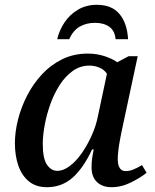

<svg xmlns="http://www.w3.org/2000/svg" viewBox="-20 -769 643 799"><path d="M175 10Q130 10 100.5 -14Q71 -38 56.5 -79.5Q42 -121 42 -173Q42 -220 55 -271.5Q68 -323 93 -371.5Q118 -420 154.5 -459.5Q191 -499 239 -522.5Q287 -546 345 -546Q382 -546 414.5 -535.5Q447 -525 468 -510L515 -535H553L485 -217Q483 -206 479 -185.5Q475 -165 472.5 -143Q470 -121 470 -108Q470 -57 503 -57Q519 -57 536 -64Q553 -71 571 -82L590 -50Q567 -31 526.5 -10.5Q486 10 444 10Q406 10 383.5 -11.5Q361 -33 361 -73Q361 -91 363 -107Q365 -123 370 -147H363Q328 -71 283 -30.5Q238 10 175 10ZM219 -58Q243 -58 269.5 -77.5Q296 -97 319.5 -130.5Q343 -164 361.5 -205Q380 -246 388 -288L425 -462Q414 -479 394 -487.5Q374 -496 352 -496Q314 -496 283 -474Q252 -452 228.5 -415.5Q205 -379 189.5 -335.5Q174 -292 166 -248.5Q158 -205 158 -170Q158 -109 175.5 -83.5Q193 -58 219 -58ZM218 -606Q227 -644 249 -676.5Q271 -709 305 -729Q339 -749 383 -749Q445 -749 477 -711Q509 -673 513 -606H461Q458 -641 435 -657.5Q412 -674 375 -674Q339 -674 311.5 -658Q284 -642 268 -606Z"/></svg>

Font: Noto Serif Medium
Style: Italic
Weight: 500
Italic angle: -12°
Designer: Monotype Design Team
Foundry: Monotype Imaging Inc.
Version: Version 2.014; ttfautohint (v1.8.4.7-5d5b)